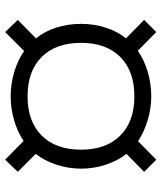

<svg xmlns="http://www.w3.org/2000/svg" viewBox="38 -694 613 728"><g transform="rotate(-90 344.0 -330.5)"><path d="M56 -90 124 -157Q98 -190 83 -235.5Q68 -281 68 -329Q68 -377 83 -422.5Q98 -468 124 -501L56 -569L102 -617L173 -547Q207 -570 251.5 -583Q296 -596 342 -596Q389 -596 434.5 -582.5Q480 -569 514 -545L586 -617L632 -569L562 -500Q588 -469 602.5 -424Q617 -379 617 -329Q617 -280 602.5 -235Q588 -190 562 -159L632 -90L586 -44L515 -114Q481 -90 435.5 -76.5Q390 -63 342 -63Q297 -63 252 -76.5Q207 -90 172 -113L102 -44ZM545 -329Q545 -425 491.5 -478.5Q438 -532 342 -532Q247 -532 193.5 -478.5Q140 -425 140 -329Q140 -234 193.5 -180.5Q247 -127 342 -127Q438 -127 491.5 -180.5Q545 -234 545 -329Z"/></g></svg>

Font: Bai Jamjuree
Style: Regular
Weight: 400
Designer: Katatrad Aksorn Co.,Ltd.
Foundry: Cadson Demak Co.,Ltd.
Version: Version 1.000; ttfautohint (v1.6)